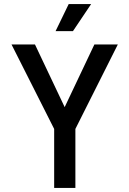

<svg xmlns="http://www.w3.org/2000/svg" viewBox="-20 -930 640 950"><path d="M248 0V-292L37 -710H153L300 -400L447 -710H563L353 -292V0ZM255 -776 320 -910H431L341 -776Z"/></svg>

Font: Geist Mono Medium
Style: Regular
Weight: 500
Monospace: yes
Designer: Basement.studio, Andrés Briganti, Mateo Zaragoza
Foundry: Basement.studio, Vercel, Andrés Briganti, Guido Ferreyra, Mateo Zaragoza
Version: Version 1.500; ttfautohint (v1.8.4.7-5d5b)